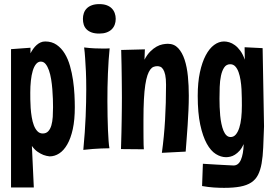

<svg xmlns="http://www.w3.org/2000/svg" viewBox="-20 -740 1323 926"><path d="M198.2 -540Q230 -540 253.2 -523.9Q276.4 -507.8 292.2 -481.7Q308.1 -455.6 317.6 -421.9Q327.1 -388.2 332.3 -352.8Q337.4 -317.4 339.1 -283.7Q340.8 -250 340.8 -223.1Q340.8 -162.1 331.1 -117.4Q321.3 -72.8 304.4 -43.5Q287.6 -14.2 265.6 0Q243.7 14.2 219.2 14.2Q204.6 12.7 189.5 7.3Q176.8 2.4 161.9 -7.6Q147 -17.6 133.8 -36.1L143.1 164.1H33.2V-502.9L127 -509.8V-482.9Q132.8 -494.1 140.4 -504.6Q147.9 -515.1 156.7 -522.9Q165.5 -530.8 175.8 -535.4Q186 -540 198.2 -540ZM235.8 -223.1Q235.8 -239.7 235.1 -262.5Q234.4 -285.2 232.4 -309.6Q230.5 -334 226.6 -357.9Q222.7 -381.8 216.1 -400.6Q209.5 -419.4 200 -431.2Q190.4 -442.9 176.8 -442.9Q163.6 -442.9 153.8 -430.9Q144 -418.9 137.9 -398.4Q131.8 -377.9 128.9 -350.8Q126 -323.7 126 -293.9Q126 -280.3 126.2 -260.5Q126.5 -240.7 127.9 -218.8Q129.4 -196.8 133.1 -174.8Q136.7 -152.8 143.3 -135.5Q149.9 -118.2 160.4 -107.2Q170.9 -96.2 186 -96.2Q202.6 -96.2 212.6 -106.9Q222.7 -117.7 227.8 -135.5Q232.9 -153.3 234.4 -176.3Q235.8 -199.2 235.8 -223.1Z M538.1 -648.9Q538.1 -633.8 533.2 -620.8Q528.3 -607.9 518.6 -598.4Q508.8 -588.9 493.9 -583.5Q479 -578.1 459 -578.1Q437 -578.1 422.1 -583.5Q407.2 -588.9 397.7 -598.4Q388.2 -607.9 384 -620.8Q379.9 -633.8 379.9 -648.9Q379.9 -663.6 384.3 -676.5Q388.7 -689.5 398.2 -699.2Q407.7 -709 422.9 -714.6Q438 -720.2 459 -720.2Q480 -720.2 494.9 -714.6Q509.8 -709 519.3 -699.2Q528.8 -689.5 533.4 -676.5Q538.1 -663.6 538.1 -648.9ZM508.8 -506.8Q505.9 -480 503.9 -449.2Q502 -418.5 500.5 -385.5Q499 -352.5 498.5 -318.6Q498 -284.7 498 -252Q498 -213.9 498.8 -178.5Q499.5 -143.1 500.7 -113.3Q502 -83.5 503.7 -60.5Q505.4 -37.6 507.8 -24.9Q488.3 -24.9 467.3 -23.9Q449.2 -22.9 426.8 -21.5Q404.3 -20 381.8 -17.1Q390.1 -105 393.1 -178Q396 -251 396 -309.1Q396 -358.9 394.3 -396.2Q392.6 -433.6 390.6 -459.5Q388.7 -489.7 385.7 -511.2Q413.1 -507.8 435.8 -506.8Q458.5 -505.9 475.1 -505.9Q482.9 -505.9 489.3 -505.9Q495.6 -505.9 500 -506.3Q505.4 -506.3 508.8 -506.8Z M760.7 -2.9Q771.5 -81.5 776.1 -162.1Q780.8 -242.7 780.8 -331.1Q780.8 -360.8 776.9 -378.7Q772.9 -396.5 766.6 -406Q760.3 -415.5 752.9 -418.2Q745.6 -420.9 738.8 -420.9Q729 -420.9 720.5 -417.5Q711.9 -414.1 704.6 -404.3Q697.3 -394.5 691.2 -377Q685.1 -359.4 680.7 -330.6Q676.3 -301.8 674.1 -260.5Q671.9 -219.2 671.9 -162.1Q671.9 -141.6 671.9 -119.4Q671.9 -97.2 672.1 -77.1Q672.4 -57.1 672.6 -41.7Q672.9 -26.4 673.8 -20L563.5 -21Q564.9 -65.4 565.7 -100.3Q566.4 -135.3 566.9 -164.6Q567.4 -193.8 567.6 -219.5Q567.9 -245.1 567.9 -270Q567.9 -292.5 567.6 -316.2Q567.4 -339.8 567.1 -367.2Q566.9 -394.5 566.2 -427Q565.4 -459.5 564.5 -499L678.7 -502L676.8 -452.1Q689.9 -477.1 705.1 -491.9Q720.2 -506.8 735.1 -515.1Q750 -523.4 764.2 -526.1Q778.3 -528.8 789.6 -528.8Q819.8 -528.8 839.4 -507.8Q858.9 -486.8 870.4 -451.9Q881.8 -417 886.2 -372.1Q890.6 -327.1 890.6 -278.8Q890.6 -243.7 888.9 -207.5Q887.2 -171.4 885 -136.5Q882.8 -101.6 880.1 -69.1Q877.4 -36.6 875.5 -8.8Z M1253.4 -130.9Q1251.5 -73.2 1249.5 -29.1Q1247.6 15.1 1241.7 48.3Q1235.8 81.5 1224.1 104Q1212.4 126.5 1191.7 140.1Q1170.9 153.8 1138.9 159.9Q1106.9 166 1060.5 166Q1037.6 166 1011.2 164.3Q984.9 162.6 954.6 157.2L958.5 49.8Q994.6 52.2 1022.2 53.7Q1049.8 55.2 1068.4 56.2Q1090.3 57.6 1106.4 58.1Q1129.9 58.1 1141.8 30.8Q1153.8 3.4 1155.3 -44.9Q1146.5 -25.4 1135.5 -13.2Q1124.5 -1 1113 6.1Q1101.6 13.2 1090.6 15.6Q1079.6 18.1 1070.3 18.1Q1045.4 18.1 1021 2.9Q996.6 -12.2 977.3 -47.1Q958 -82 945.8 -138.4Q933.6 -194.8 933.6 -277.8Q933.6 -342.3 944.1 -391.1Q954.6 -439.9 972.2 -473.1Q989.7 -506.3 1012.7 -523.2Q1035.6 -540 1060.5 -540Q1072.3 -540 1085.7 -536.1Q1099.1 -532.2 1112.8 -522.2Q1126.5 -512.2 1138.9 -495.4Q1151.4 -478.5 1160.6 -452.1L1159.7 -512.2L1246.6 -507.8ZM1146.5 -231Q1146.5 -246.1 1146.2 -266.8Q1146 -287.6 1144.8 -309.8Q1143.6 -332 1140.1 -353.5Q1136.7 -375 1130.6 -392.1Q1124.5 -409.2 1114.7 -419.7Q1105 -430.2 1090.3 -430.2Q1071.8 -430.2 1061.3 -414.6Q1050.8 -398.9 1045.7 -374.5Q1040.5 -350.1 1039.6 -320.8Q1038.6 -291.5 1038.6 -264.2Q1038.6 -245.1 1039.3 -224.1Q1040 -203.1 1042 -182.4Q1043.9 -161.6 1047.9 -143.1Q1051.8 -124.5 1057.6 -110.1Q1063.5 -95.7 1072 -87.4Q1080.6 -79.1 1092.3 -79.1Q1106.9 -79.1 1117.2 -91.1Q1127.4 -103 1134 -123.5Q1140.6 -144 1143.6 -171.6Q1146.5 -199.2 1146.5 -231Z"/></svg>

Font: Mouse Memoirs
Style: Regular
Weight: 400
Version: Version 1.000